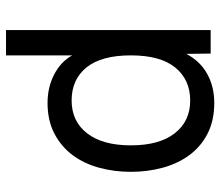

<svg xmlns="http://www.w3.org/2000/svg" viewBox="-67 -515 732 638"><g transform="rotate(90 299.0 -196.0)"><path d="M80 150V-530H158L159 -449Q183 -495 225.5 -518.5Q268 -542 322 -542Q381 -542 424.5 -519.5Q468 -497 496 -458.5Q524 -420 537.5 -370Q551 -320 551 -265Q551 -210 537.5 -160Q524 -110 496 -72Q468 -34 424.5 -11Q381 12 322 12Q270 12 227.5 -10Q185 -32 164 -70V150ZM314 -68Q383 -68 423 -119.5Q463 -171 463 -265Q463 -359 423 -410.5Q383 -462 314 -462Q245 -462 204.5 -412.5Q164 -363 164 -265Q164 -167 204 -117.5Q244 -68 314 -68Z"/></g></svg>

Font: Geist
Style: Regular
Weight: 400
Designer: Basement.studio, Andrés Briganti, Mateo Zaragoza
Foundry: Basement.studio, Vercel, Andrés Briganti, Guido Ferreyra, Mateo Zaragoza
Version: Version 1.401